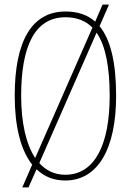

<svg xmlns="http://www.w3.org/2000/svg" viewBox="-20 -775 569 835"><path d="M120 -59 77 40H104L139 -39C172 -7 213 10 264 10C404 10 485 -125 485 -358C485 -503 461 -603 413 -661L454 -755H426L394 -681C360 -711 317 -725 265 -725C118 -725 44 -596 44 -359C44 -228 69 -123 120 -59ZM382 -655 133 -88C93 -148 72 -243 72 -358C72 -574 131 -700 265 -700C315 -700 353 -684 382 -655ZM264 -15C218 -15 180 -33 151 -66L400 -633C440 -575 457 -481 457 -358C457 -146 392 -15 264 -15Z"/></svg>

Font: Noto Serif Bengali ExtraCondensed Thin
Style: Regular
Weight: 100
Width: 2
Designer: Juan Bruce, Universal Thirst, Indian Type Foundry and the Monotype Design Team.
Foundry: Monotype Imaging Inc.
Version: Version 2.003